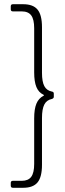

<svg xmlns="http://www.w3.org/2000/svg" viewBox="-20 -782 306 910"><path d="M31 98V85Q31 75 41 75H83Q114 75 128 56Q142 37 142 -5V-221Q142 -265 152.5 -290.5Q163 -316 186 -328Q191 -331 186 -333Q163 -344 152.5 -369.5Q142 -395 142 -439V-648Q142 -690 128 -709Q114 -728 83 -728H41Q31 -728 31 -738V-752Q31 -762 41 -762H90Q137 -762 158 -736.5Q179 -711 179 -653V-437Q179 -395 190 -374Q201 -353 226 -348Q235 -347 235 -338V-323Q235 -316 226 -313Q201 -308 190 -286.5Q179 -265 179 -223V-1Q179 57 158 82.5Q137 108 90 108H41Q31 108 31 98Z"/></svg>

Font: Barlow GEO Extra Light
Style: Regular
Weight: 200
Designer: Jeremy Tribby
Foundry: Tribby Type
Version: Version 1.408